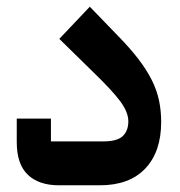

<svg xmlns="http://www.w3.org/2000/svg" viewBox="-20 -553 538 573"><path d="M156 0Q96 0 63 -31.5Q30 -63 30 -129V-199H132V-131H288Q330 -131 346.5 -147Q363 -163 363 -191Q363 -218 339 -250.5Q315 -283 258 -338L157 -437L248 -533L335 -443Q370 -407 394 -375.5Q418 -344 433 -314Q448 -284 454.5 -253.5Q461 -223 461 -189Q461 -100 413.5 -50Q366 0 278 0Z"/></svg>

Font: IBM Plex Sans Arabic SmBld
Style: Regular
Weight: 600
Designer: Mike Abbink, Paul van der Laan, Pieter van Rosmalen, Wael Morcos, Khajak Apelian
Foundry: Bold Monday
Version: Version 1.005